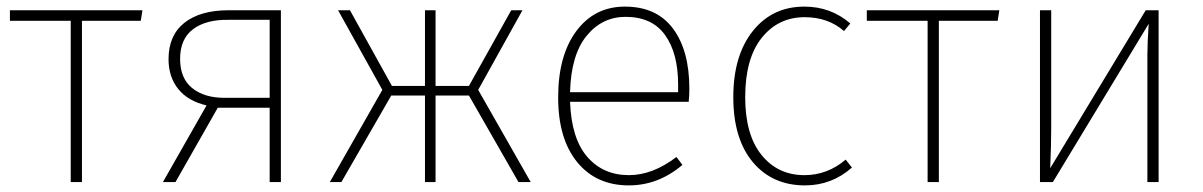

<svg xmlns="http://www.w3.org/2000/svg" viewBox="-20 -551 3640 581"><path d="M411 -520 406 -488H228V0H194V-488H10V-520Z M672 -520H830V0H796V-225H639L511 0H473L605 -232Q549 -245 519.5 -281.5Q490 -318 490 -372Q490 -444 538 -482Q586 -520 672 -520ZM659 -255H796V-491H671Q603 -492 564 -462.5Q525 -433 525 -373Q525 -314 561.5 -284.5Q598 -255 659 -255Z M1561 -520 1427 -279 1586 0H1549L1399 -262H1298V0H1266V-262H1164L1013 0H978L1137 -279L1003 -520H1039L1166 -291H1266V-520H1298V-291H1399L1527 -520Z M2066 -283Q2066 -261 2064 -243H1705Q1709 -132 1757 -76.5Q1805 -21 1883 -21Q1955 -21 2027 -76L2045 -52Q1972 10 1883 10Q1784 10 1726.5 -60.5Q1669 -131 1669 -256Q1669 -383 1724 -457Q1779 -531 1871 -531Q1967 -531 2016.5 -464.5Q2066 -398 2066 -283ZM2032 -272V-295Q2032 -390 1992.5 -445Q1953 -500 1873 -500Q1802 -500 1755 -442.5Q1708 -385 1705 -272Z M2414 -531Q2494 -531 2553 -480L2534 -457Q2486 -499 2415 -499Q2335 -499 2285 -436.5Q2235 -374 2235 -257Q2235 -143 2284.5 -82Q2334 -21 2414 -21Q2484 -21 2539 -68L2558 -44Q2497 10 2416 10Q2317 10 2258 -60.5Q2199 -131 2199 -257Q2199 -383 2258 -457Q2317 -531 2414 -531Z M3004 -520 2999 -488H2821V0H2787V-488H2603V-520Z M3486 -520V0H3452V-384Q3452 -419 3456 -479L3166 0H3127V-520H3161V-165Q3161 -111 3158 -42L3447 -520Z"/></svg>

Font: Fira Sans UltraLight
Style: Regular
Weight: 200
Designer: Carrois Corporate & Edenspiekermann AG
Foundry: Carrois Corporate GbR & Edenspiekermann AG
Version: Version 4.106;PS 004.106;hotconv 1.0.70;makeotf.lib2.5.58329